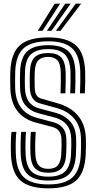

<svg xmlns="http://www.w3.org/2000/svg" viewBox="-20 -1012 522 1041"><path d="M241.5 -75.5Q193 -75.5 170.1 -99.2Q147.2 -123 145 -180Q144 -209 144.6 -240.8Q145.2 -272.5 147.2 -297.2H173.5Q171.8 -272.5 171 -243Q170.2 -213.5 171.5 -180.5Q173 -134.8 189.8 -115.6Q206.5 -96.5 241.5 -96.5Q277.5 -96.5 294 -116.2Q310.5 -136 312.5 -181Q313.8 -209.2 313.9 -225.5Q314 -241.8 313.2 -259.2Q311.2 -311 265.2 -323.2L174 -347.5Q109 -364.8 73.5 -411.2Q38 -457.8 36 -534Q34.5 -581.2 36 -625Q40 -724 87.9 -766.6Q135.8 -809.2 241.2 -809.2Q341.8 -809.2 389.8 -767.8Q437.8 -726.2 441.8 -624.8Q442.5 -604.5 442 -569.1Q441.5 -533.8 440 -505.8H413.5Q415 -533.2 415.5 -567.6Q416 -602 415.2 -623.8Q411.8 -712.2 371.1 -750.1Q330.5 -788 241.2 -788Q150.8 -788 108.4 -750.6Q66 -713.2 62.5 -624Q61.8 -599.8 61.8 -578.4Q61.8 -557 62.2 -534.8Q66.2 -403.8 180 -373.2L271 -348.8Q302.5 -340.2 320.4 -318.5Q338.2 -296.8 339.8 -260.2Q340.5 -241 340.2 -223.4Q340 -205.8 339 -180.2Q336.5 -124.2 314 -99.9Q291.5 -75.5 241.5 -75.5ZM241.5 -33Q166.5 -33 130.9 -65.9Q95.2 -98.8 92.2 -178Q91.2 -207 91.9 -242Q92.5 -277 95 -297.2H121.2Q119 -275.5 118.2 -242.8Q117.5 -210 118.8 -178.8Q121.2 -111.5 150 -82.9Q178.8 -54.2 241.5 -54.2Q306.5 -54.2 334.6 -84Q362.8 -113.8 365.2 -179.2Q366.2 -201.5 366.6 -220.5Q367 -239.5 366.2 -261Q362.8 -351.8 276.5 -374.8L185.8 -398.8Q144.5 -409.8 117.5 -441.6Q90.5 -473.5 88.8 -535.8Q88 -561.2 88.1 -580.6Q88.2 -600 89 -623.5Q92 -701.5 128 -734.2Q164 -767 241.2 -767Q317.2 -767 351.5 -733.5Q385.8 -700 388.8 -622.8Q389.5 -602.2 389 -568.2Q388.5 -534.2 387 -505.8H360.8Q362 -535.5 362.5 -568.6Q363 -601.8 362.2 -622Q359.8 -689.8 330.8 -717.8Q301.8 -745.8 241.2 -745.8Q179.8 -745.8 148.9 -718.6Q118 -691.5 115.5 -623Q114.5 -598.5 114.6 -578.8Q114.8 -559 115.2 -536.5Q116.5 -488.8 136.1 -461.4Q155.8 -434 191.8 -424.5L282 -400.2Q330.2 -387.2 360.4 -353.8Q390.5 -320.2 392.8 -262.2Q393.5 -241.2 393.2 -223Q393 -204.8 391.8 -178.2Q388.8 -101.2 354.1 -67.1Q319.5 -33 241.5 -33ZM241.5 9.2Q140 9.2 91.6 -32.6Q43.2 -74.5 39.2 -176Q38.8 -192.5 38.6 -215.8Q38.5 -239 39.4 -261.2Q40.2 -283.5 42.8 -297.2H69Q66.2 -281.2 65.4 -246.2Q64.5 -211.2 65.8 -177Q69 -86.5 111.2 -49.2Q153.5 -12 241.5 -12Q332.5 -12 373.5 -50.4Q414.5 -88.8 418.2 -177Q419 -199.2 419.5 -219.4Q420 -239.5 419 -263.2Q416.5 -328 382.4 -368.8Q348.2 -409.5 287.5 -426.2L197.8 -451Q171 -458.2 156.9 -478.9Q142.8 -499.5 141.8 -537.2Q141 -561.2 141.1 -579.9Q141.2 -598.5 142 -622.2Q143.8 -676.5 167.1 -700.5Q190.5 -724.5 241.2 -724.5Q288.5 -724.5 311.1 -701.1Q333.8 -677.8 336 -621.5Q336.8 -600.5 336.2 -567.9Q335.8 -535.2 334.5 -505.8H308Q309.2 -536.5 309.8 -567.6Q310.2 -598.8 309.5 -620.8Q307.8 -667.8 290.6 -685.6Q273.5 -703.5 241.2 -703.5Q206.2 -703.5 188.1 -685.4Q170 -667.2 168.2 -619.5Q167 -581.5 168.2 -538.2Q168.8 -510 177.9 -496.1Q187 -482.2 203.8 -477.5L293 -451.8Q364.2 -431.8 403.5 -384.1Q442.8 -336.5 445.5 -264.2Q446.5 -243.5 446 -220.1Q445.5 -196.8 444.8 -176Q440.5 -76.8 393.5 -33.8Q346.5 9.2 241.5 9.2ZM185.2 -845 276.5 -992H305.8L210.5 -845ZM283 -845 390.5 -992H419.8L308.2 -845ZM234.2 -845 333.5 -992H362.8L259.2 -845Z"/></svg>

Font: Big Shoulders Inline Text ExtraBold
Style: Regular
Weight: 800
Designer: Patric King
Foundry: XO Type Co
Version: Version 1.000